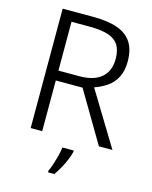

<svg xmlns="http://www.w3.org/2000/svg" viewBox="-135 -801 877 1109"><g transform="rotate(15 303.5 -246.5)"><path d="M283 -714Q370 -714 427.5 -693.5Q485 -673 513 -629.5Q541 -586 541 -516Q541 -460 521 -421.5Q501 -383 467 -359.5Q433 -336 392 -322L588 0H507L328 -303H168V0H99V-714ZM278 -654H168V-362H293Q380 -362 425 -401Q470 -440 470 -513Q470 -565 449.5 -596Q429 -627 386.5 -640.5Q344 -654 278 -654ZM373 69Q368 90 357 117Q346 144 331 171Q316 198 300 221H262V211Q270 195 279 167.5Q288 140 295.5 111Q303 82 305 61H373Z"/></g></svg>

Font: Noto Sans Oriya Light
Style: Regular
Weight: 300
Version: Version 2.003